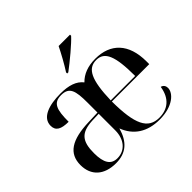

<svg xmlns="http://www.w3.org/2000/svg" viewBox="-178 -981 1206 1206"><g transform="rotate(-45 425.0 -378.0)"><path d="M397 -616V-606H407C462 -647 551 -721 582 -756V-766H481C459 -721 425 -659 397 -616ZM216 10C306 10 359 -38 385 -130C419 -40 493 10 603 10C722 10 781 -49 781 -94C781 -111 772 -127 753 -131C740 -42 685 0 611 0C510 0 472 -80 471 -283H803V-307C803 -466 721 -547 587 -547C522 -547 471 -528 434 -490C403 -530 351 -547 278 -547C175 -547 91 -519 91 -447C91 -402 124 -385 189 -385C189 -493 204 -537 274 -537C346 -537 358 -492 358 -387V-298L276 -295C123 -290 49 -243 49 -140C49 -47 110 10 216 10ZM688 -293H471C476 -470 509 -537 586 -537C660 -537 688 -470 688 -293ZM244 -6C188 -6 162 -46 162 -133C162 -239 196 -280 299 -285L358 -287V-140C358 -61 313 -6 244 -6Z"/></g></svg>

Font: Noto Serif Display Medium
Style: Regular
Weight: 500
Designer: Monotype Design Team
Foundry: Monotype Imaging Inc.
Version: Version 2.009